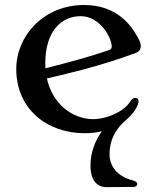

<svg xmlns="http://www.w3.org/2000/svg" viewBox="-20 -524 623 772"><path d="M45.4 -246.6C45.4 -85 169.4 11.7 320.8 11.7C344.7 11.7 367.7 8.8 389.6 3.9C361.8 42.5 343.8 89.8 343.8 141.1C343.8 205.1 373.5 229 409.2 228.5L517.6 227.5C525.9 227.5 531.7 222.2 531.7 216.3C531.7 210.4 528.3 205.1 513.7 201.2C446.8 184.1 420.4 140.1 420.4 96.7C420.4 22 462.4 -21.5 490.2 -44.4C501 -53.7 510.3 -64 519 -75.7C534.7 -97.2 537.1 -111.8 537.1 -117.7C537.1 -125 531.7 -130.4 524.4 -130.4C514.6 -130.4 510.3 -125 500.5 -111.3C473.1 -71.8 403.8 -44.9 356 -44.9C271.5 -44.9 191.4 -105 168.5 -208.5C274.9 -233.9 374 -255.9 523.4 -310.1C543.5 -317.4 545.9 -328.1 545.9 -339.4C545.9 -350.6 541.5 -360.4 533.2 -375C507.8 -420.9 451.2 -503.9 317.9 -503.9C155.8 -503.9 45.4 -379.9 45.4 -246.6ZM162.6 -249.5C162.1 -255.9 162.1 -262.7 162.1 -269.5C162.1 -398.4 226.6 -459 304.7 -459C381.8 -459 429.2 -372.6 429.2 -336.9C429.2 -331.1 427.7 -325.7 417.5 -322.3C347.7 -297.9 258.3 -273.4 162.6 -249.5Z"/></svg>

Font: Stoke
Style: Light
Weight: 300
Designer: Nicole Fally
Foundry: Nicole Fally
Version: Version 1.001